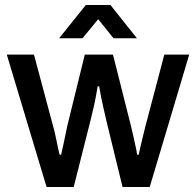

<svg xmlns="http://www.w3.org/2000/svg" viewBox="-20 -743 780 763"><path d="M165 0 7 -526H115L192 -238Q198 -217 202.5 -194Q207 -171 211 -153Q215 -135 217 -128H223Q227 -146 232 -169Q237 -192 241 -211.5Q245 -231 247 -241L317 -526H429L501 -240Q505 -224 509.5 -203.5Q514 -183 518.5 -163Q523 -143 525 -128H531Q534 -142 538.5 -161.5Q543 -181 548 -201Q553 -221 557 -238L633 -526H732L575 0H467L403 -262Q399 -281 393 -306Q387 -331 382 -356Q377 -381 374 -400H368Q366 -389 362.5 -368Q359 -347 353 -320Q347 -293 339 -262L273 0ZM215 -591 321 -723H419L524 -591H431L345 -698L395 -697L308 -591Z"/></svg>

Font: Archivo SemiBold Medium
Style: Regular
Weight: 500
Version: Version 2.001